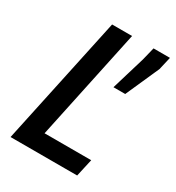

<svg xmlns="http://www.w3.org/2000/svg" viewBox="-167 -790 816 891"><g transform="rotate(30 241.0 -344.0)"><path d="M25 0 172 -688H279L153 -94H403L382 0ZM323 -439 377 -619 394 -688H482L466 -619L386 -439Z"/></g></svg>

Font: Saira SemiCondensed Medium
Style: Italic
Weight: 500
Width: 4
Italic angle: -12°
Designer: Hector Gatti with collaboration of the Omnibus-Type team
Foundry: Omnibus-Type
Version: Version 1.101